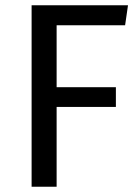

<svg xmlns="http://www.w3.org/2000/svg" viewBox="-20 -709 531 729"><path d="M100 -689H466L455 -613H195V-378H420V-303H195V0H100Z"/></svg>

Font: Wolseley Sans
Style: Regular
Weight: 400
Designer: Carrois Corporate & Edenspiekermann AG
Foundry: Carrois Corporate GbR & Edenspiekermann AG
Version: Version 4.202